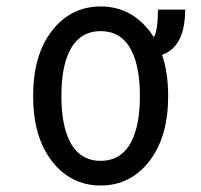

<svg xmlns="http://www.w3.org/2000/svg" viewBox="-20 -567 626 597"><path d="M139.6 -68.4Q83 -143.1 83 -268.6Q83 -394 139.6 -468.8Q198.7 -546.9 293 -546.9Q386.7 -546.9 446.3 -468.8Q452.6 -460.4 458.5 -451.2Q471.2 -474.6 471.2 -537.1H555.7Q555.7 -421.9 483.9 -396.5Q502.9 -341.3 502.9 -268.6Q502.9 -143.1 446.3 -68.4Q387.2 9.8 293 9.8Q198.7 9.8 139.6 -68.4ZM390.1 -129.9Q415 -181.2 415 -268.6Q415 -356 390.1 -407.2Q359.4 -470.2 293 -470.2Q226.6 -470.2 195.8 -407.2Q170.9 -356 170.9 -268.6Q170.9 -181.2 195.8 -129.9Q226.6 -66.9 293 -66.9Q359.4 -66.9 390.1 -129.9Z"/></svg>

Font: Consola Mono
Style: Book
Weight: 400
Monospace: yes
Designer: Wojciech Kalinowski "wmk69" (wmk69@o2.pl)
Foundry: Wojciech Kalinowski "wmk69" (wmk69@o2.pl)
Version: Version 2.1.0